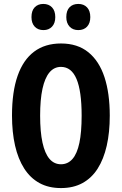

<svg xmlns="http://www.w3.org/2000/svg" viewBox="-20 -946 619 976"><path d="M538 -358Q538 -273 522.5 -205Q507 -137 476.5 -89Q446 -41 399.5 -15.5Q353 10 290 10Q227 10 180.5 -15.5Q134 -41 103 -89.5Q72 -138 56.5 -206Q41 -274 41 -359Q41 -479 69.5 -560.5Q98 -642 153.5 -683.5Q209 -725 290 -725Q374 -725 429 -680.5Q484 -636 511 -554Q538 -472 538 -358ZM184 -358Q184 -276 196 -221Q208 -166 231.5 -138.5Q255 -111 290 -111Q325 -111 348.5 -138Q372 -165 383.5 -219.5Q395 -274 395 -358Q395 -483 369 -544.5Q343 -606 290 -606Q255 -606 231.5 -578Q208 -550 196 -495Q184 -440 184 -358ZM140 -859Q140 -892 156.5 -909Q173 -926 200 -926Q228 -926 244.5 -908.5Q261 -891 261 -859Q261 -828 244.5 -810.5Q228 -793 201 -793Q173 -793 156.5 -810.5Q140 -828 140 -859ZM317 -859Q317 -892 333.5 -909Q350 -926 378 -926Q406 -926 422.5 -908.5Q439 -891 439 -859Q439 -828 422.5 -810.5Q406 -793 378 -793Q350 -793 333.5 -811Q317 -829 317 -859Z"/></svg>

Font: Noto Sans Display ExtraCondensed
Style: Bold
Weight: 700
Width: 2
Designer: Monotype Design Team
Foundry: Monotype Imaging Inc.
Version: Version 2.003